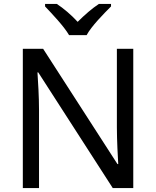

<svg xmlns="http://www.w3.org/2000/svg" viewBox="-20 -964 800 984"><path d="M334 -784H424C448 -829 511 -893 549 -931V-944H487C452 -921 414 -888 378 -852C345 -888 306 -921 271 -944H211V-931C247 -893 308 -829 334 -784ZM663 0V-714H579V-311C579 -246 584 -155 586 -123H582L201 -714H97V0H180V-399C180 -472 175 -546 172 -593H176L558 0Z"/></svg>

Font: Noto Sans Miao
Style: Regular
Weight: 400
Designer: Monotype Design Team
Foundry: Monotype Imaging Inc.
Version: Version 2.003